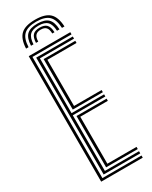

<svg xmlns="http://www.w3.org/2000/svg" viewBox="-243 -1009 840 1060"><g transform="rotate(-30 177.0 -478.5)"><path d="M60.8 0V-800H325.8V-786.2H76.5V-13.8H325.8V0ZM92.5 -27.5V-772.5H325.8V-758.8H108.2V-409.5H315.8V-395.8H108.2V-41.2H325.8V-27.5ZM124 -423.2V-745H325.8V-731.2H140V-437H315.8V-423.2ZM124 -55V-382H315.8V-368.2H140V-68.8H325.8V-55ZM191.2 -957.2Q128.2 -957.2 99.9 -930.9Q71.5 -904.5 69 -843.5H84.8Q86.8 -897.5 111.6 -921Q136.5 -944.5 191.2 -944.5Q246 -944.5 270.8 -921Q295.5 -897.5 297.8 -843.5H313.8Q310.8 -904.5 282.4 -930.9Q254 -957.2 191.2 -957.2ZM191.2 -932Q144.5 -932 123.5 -911.5Q102.5 -891 100.5 -843.5H116.2Q118 -884 135.4 -901.6Q152.8 -919.2 191.2 -919.2Q229.8 -919.2 247.1 -901.6Q264.5 -884 266.2 -843.5H282Q279.8 -891 258.8 -911.5Q237.8 -932 191.2 -932ZM191.2 -906.5Q161 -906.5 147.2 -891.9Q133.5 -877.2 132.2 -843.5H146.5Q147 -870.5 157.9 -882.2Q168.8 -894 191.2 -894Q214 -894 224.8 -882.2Q235.5 -870.5 236 -843.5H250.2Q249 -877.2 235.2 -891.9Q221.5 -906.5 191.2 -906.5Z"/></g></svg>

Font: Big Shoulders Inline Text
Style: Regular
Weight: 400
Designer: Patric King
Foundry: XO Type Co
Version: Version 1.000